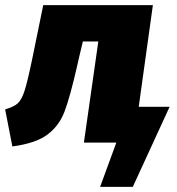

<svg xmlns="http://www.w3.org/2000/svg" viewBox="-43 -554 687 746"><path d="M616 -139 473 172H346L409 0H283L339 -393H279L264 -330L257 -299Q229 -176 207.5 -120Q186 -64 140.5 -30.5Q95 3 5 15L-23 -129Q11 -139 26 -152.5Q41 -166 52.5 -201.5Q64 -237 82 -324L125 -534H551L496 -139Z"/></svg>

Font: Fira Sans Black
Style: Italic
Weight: 900
Italic angle: -8°
Designer: Carrois Corporate & Edenspiekermann AG
Foundry: Carrois Corporate GbR & Edenspiekermann AG
Version: Version 4.203